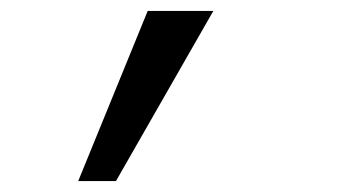

<svg xmlns="http://www.w3.org/2000/svg" viewBox="-20 -171 640 351"><path d="M192 160H123L250 -151H370Z"/></svg>

Font: JetBrains Mono Semi Light
Style: Italic
Weight: 350
Italic angle: -9°
Monospace: yes
Designer: Philipp Nurullin, Konstantin Bulenkov
Foundry: JetBrains
Version: 2.002